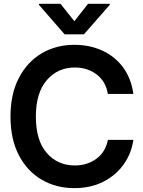

<svg xmlns="http://www.w3.org/2000/svg" viewBox="-20 -971 747 1001"><path d="M367.7 9.8Q272 9.8 196.5 -34.7Q121.1 -79.1 77.9 -162.6Q34.7 -246.1 34.7 -363.3Q34.7 -481 78.4 -564.7Q122.1 -648.4 197.3 -692.9Q272.5 -737.3 367.7 -737.3Q448.2 -737.3 513.9 -707Q579.6 -676.8 621.8 -619.6Q664.1 -562.5 675.3 -481.4H542.5Q531.2 -546.9 483.6 -583Q436 -619.1 370.1 -619.1Q280.8 -619.1 223.9 -553Q167 -486.8 167 -363.3Q167 -238.3 223.9 -173.3Q280.8 -108.4 369.6 -108.4Q434.6 -108.4 482.2 -143.1Q529.8 -177.7 542.5 -241.7H675.3Q665.5 -171.9 625.5 -115Q585.4 -58.1 519.8 -24.2Q454.1 9.8 367.7 9.8ZM295.4 -951.2 367.7 -860.4 439 -951.2H552.2V-945.8L417.5 -792H316.9L183.1 -945.8V-951.2Z"/></svg>

Font: Inter Tight SemiBold
Style: Regular
Weight: 600
Designer: Rasmus Andersson
Foundry: rsms
Version: Version 3.004; ttfautohint (v1.8.4.7-5d5b)